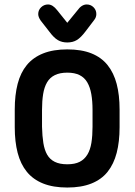

<svg xmlns="http://www.w3.org/2000/svg" viewBox="-20 -828 602 859"><path d="M515 -338Q515 -403 502 -452.5Q489 -502 461.5 -536.5Q434 -571 389.5 -589Q345 -607 281 -607Q218 -607 173 -589Q128 -571 100 -537Q72 -503 59 -453Q46 -403 46 -338V-259Q46 -194 59 -144Q72 -94 100 -59.5Q128 -25 173 -7Q218 11 281 11Q344 11 389 -7Q434 -25 461.5 -59.5Q489 -94 502 -144Q515 -194 515 -259ZM168 -261V-336Q168 -376 173 -407Q178 -438 190.5 -459.5Q203 -481 225.5 -492Q248 -503 281 -503Q314 -503 336 -492Q358 -481 370.5 -459.5Q383 -438 388.5 -407Q394 -376 394 -336V-261Q394 -221 389 -189.5Q384 -158 371 -136.5Q358 -115 336.5 -104Q315 -93 281 -93Q247 -93 225 -104Q203 -115 191 -136Q179 -157 174 -188Q169 -219 168 -261ZM281 -726 236 -782Q216 -808 195 -808Q177 -808 164 -795.5Q151 -783 151 -765Q151 -752 162 -736L201 -686Q221 -659 239 -648.5Q257 -638 281 -638Q306 -638 324 -649Q342 -660 363 -688L401 -738Q406 -744 408.5 -751Q411 -758 411 -765Q411 -783 398.5 -795.5Q386 -808 368 -808Q345 -808 326 -781Z"/></svg>

Font: Beiruti
Style: Bold
Weight: 700
Designer: Arlette Boutros
Foundry: Boutros
Version: Version 1.41